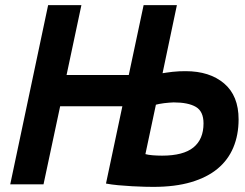

<svg xmlns="http://www.w3.org/2000/svg" viewBox="-20 -720 956 750"><path d="M458 -305H215L150 0H20L168 -700H298L240 -427H483L541 -700H671L615 -434Q621 -435 631.5 -436.5Q642 -438 654.5 -439.5Q667 -441 680.5 -441.5Q694 -442 705 -442Q799 -442 855.5 -394Q912 -346 912 -254Q912 -193 891.5 -144Q871 -95 830 -61Q789 -27 726.5 -8.5Q664 10 579 10Q566 10 545 9.5Q524 9 496 7.5Q468 6 441.5 3.5Q415 1 394 -3ZM548 -118Q558 -115 576 -113.5Q594 -112 613 -112Q696 -112 735.5 -144Q775 -176 775 -238Q775 -285 745 -302.5Q715 -320 658 -320Q651 -320 641 -319Q631 -318 621 -317Q611 -316 602 -314Q593 -312 589 -311Z"/></svg>

Font: PT Sans
Style: Bold Italic
Weight: 700
Italic angle: -12°
Designer: A.Korolkova, O.Umpeleva, V.Yefimov
Foundry: ParaType Ltd
Version: Version 2.003W OFL